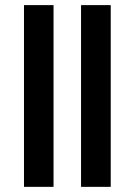

<svg xmlns="http://www.w3.org/2000/svg" viewBox="-20 -726 523 746"><path d="M73.2 0V-706.1H188V0ZM294.9 0V-706.1H410.2V0Z"/></svg>

Font: Source Sans 3 Semibold
Style: Regular
Weight: 600
Designer: Paul D. Hunt
Foundry: Adobe
Version: Version 3.052;hotconv 1.1.0;makeotfexe 2.6.0